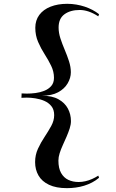

<svg xmlns="http://www.w3.org/2000/svg" viewBox="-20 -837 603 997"><path d="M329 -817.2Q353.9 -817.2 376.6 -813.2Q399.3 -809.3 420.2 -802.4Q441.1 -795.4 459.7 -785.7Q478.2 -775.9 494.4 -763.2L490.4 -752.2Q463.4 -769.5 439.6 -777.4Q415.9 -785.2 394.2 -785.2Q345.4 -785.2 314.9 -763Q284.3 -740.8 284.3 -694Q284.3 -666.6 293.8 -637.4Q303.3 -608.3 316.1 -578.3Q328.8 -548.4 338.4 -518.7Q347.9 -489.1 347.9 -461.7Q347.9 -432.4 331.3 -404.1Q314.7 -375.8 281.8 -357.9Q248.8 -340 198.1 -340Q250.8 -340 283.8 -321.4Q316.9 -302.8 332.6 -273.1Q348.4 -243.3 348.4 -208.2Q348.4 -190.3 341.9 -170.2Q335.4 -150 325.9 -127.9Q316.4 -105.9 306.4 -84.1Q296.4 -62.3 289.8 -41.6Q283.3 -21 283.3 -3.2Q283.3 36.3 297.1 61Q311 85.7 334.6 96.9Q358.2 108.1 388.5 108.1Q405.9 108.1 423.6 104Q441.3 100 458.3 92.4Q475.3 84.8 490.4 75L494.4 86Q477.6 100.3 458.1 110.5Q438.5 120.7 417.1 127.3Q395.7 133.9 373.1 136.9Q350.6 140 327.7 140Q271.3 140 234.5 122.5Q197.7 105.1 180 74.5Q162.3 43.9 162.3 4.7Q162.3 -32.8 177.3 -65.1Q192.3 -97.4 211.8 -126.6Q231.3 -155.9 246.3 -183.5Q261.3 -211 261.3 -239Q261.3 -268 246.8 -285.8Q232.3 -303.6 210.3 -313.1Q188.3 -322.6 163.8 -326.3Q139.3 -330.1 119.3 -330.1L91.3 -329.1L92.3 -351.9L119.3 -350.9Q140.3 -350.9 164.3 -353.9Q188.3 -356.9 210.3 -365.7Q232.3 -374.4 246.3 -390.7Q260.3 -407 260.3 -433Q260.3 -465 245.8 -495Q231.3 -525.1 211.8 -555.4Q192.3 -585.6 177.8 -619.4Q163.3 -653.2 163.3 -692.7Q163.3 -731.4 184 -759.4Q204.7 -787.4 242.3 -802.3Q280 -817.2 329 -817.2Z"/></svg>

Font: Kalnia Thin
Style: Regular
Weight: 100
Version: Version 1.105